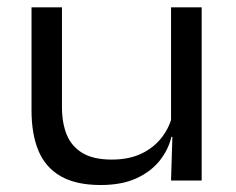

<svg xmlns="http://www.w3.org/2000/svg" viewBox="-20 -504 658 536"><path d="M153 -483.5V-204.5Q153 -161 166.2 -128.2Q179.5 -95.5 210 -77Q240.5 -58.5 292 -58.5Q340 -58.5 375 -75.2Q410 -92 432 -120.8Q454 -149.5 462 -185L476 -122H458.5Q450 -86 425.8 -55.5Q401.5 -25 360.8 -6.2Q320 12.5 261 12.5Q192 12.5 149.2 -12.2Q106.5 -37 87.2 -83.5Q68 -130 68 -195.5V-483.5ZM543 -483.5V0H457.5L461.5 -130.5L457.5 -138V-483.5Z"/></svg>

Font: Anek Gujarati SemiExpanded
Style: Regular
Weight: 400
Width: 6
Designer: Mrunmayee Ghaisas (Gujarati), Yesha Goshar (Latin)
Foundry: Ek Type
Version: Version 1.003